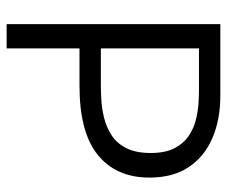

<svg xmlns="http://www.w3.org/2000/svg" viewBox="-74 -626 700 593"><g transform="rotate(90 276.5 -330.0)"><path d="M55 0V-660H276Q350 -660 407 -635.5Q464 -611 496.5 -562.5Q529 -514 529 -441Q529 -339 459.5 -282Q390 -225 245 -225H130V0ZM261 -594H130V-291H244Q263 -291 289.5 -292.5Q316 -294 344.5 -301Q373 -308 398 -324Q423 -340 438 -369.5Q453 -399 453 -445Q453 -490 438.5 -518Q424 -546 400.5 -562Q377 -578 350.5 -584.5Q324 -591 300 -592.5Q276 -594 261 -594Z"/></g></svg>

Font: Bricolage Grotesque 48pt Light
Style: Regular
Weight: 300
Designer: Mathieu Triay
Foundry: Atelier Triay
Version: Version 1.000; ttfautohint (v1.8.4.7-5d5b);gftools[0.9.32]